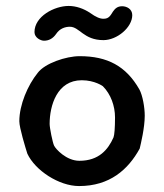

<svg xmlns="http://www.w3.org/2000/svg" viewBox="-20 -622 552 646"><path d="M96 -514C96 -495 117 -485 128 -485C144 -485 158 -492 169 -508C181 -526 199 -532 215 -532C248 -532 261 -487 328 -487C374 -487 425 -530 425 -571C425 -592 406 -601 391 -601C375 -601 367 -593 360 -583C353 -572 347 -559 330 -559C317 -558 302 -565 284 -578C262 -593 236 -602 211 -602C163 -602 96 -567 96 -514ZM449 -321C460 -301 467 -260 467 -233C467 -192 454 -139 450 -122C411 -51 349 4 246 4C178 4 98 -49 72 -105C66 -124 45 -192 45 -214C45 -269 73 -335 107 -377C131 -409 202 -433 248 -433C341 -433 404 -400 449 -321ZM362 -160C365 -168 367 -192 367 -227C367 -265 353 -305 326 -332C326 -332 299 -352 255 -352C172 -352 147 -267 147 -205C147 -192 157 -142 162 -132C167 -121 203 -81 247 -81C313 -81 344 -119 362 -160Z"/></svg>

Font: Itim
Style: Regular
Weight: 400
Designer: CadsonDemak Team
Foundry: Pablo Impallari
Version: Version 1.002;PS 001.002;hotconv 1.0.88;makeotf.lib2.5.64775